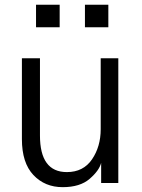

<svg xmlns="http://www.w3.org/2000/svg" viewBox="-20 -771 598 809"><path d="M131.8 -656.2V-751H231.4V-656.2ZM337.9 -656.2V-751H436.5V-656.2ZM72.3 -184.6V-525.4H148.4V-200.2Q148.4 -45.9 261.7 -45.9Q331.1 -45.9 367.7 -99.6Q404.3 -153.3 404.3 -226.6V-525.4H478.5V0H406.2V-85Q398.4 -52.7 357.9 -17.6Q317.4 17.6 244.1 17.6Q168.9 17.6 120.6 -33.7Q72.3 -85 72.3 -184.6Z"/></svg>

Font: Gothic A1
Style: Regular
Weight: 400
Designer: HanYang I&C Co.,Ltd.
Foundry: HanYang I&C Co.,Ltd.
Version: Version 2.50